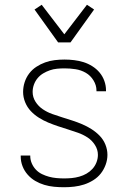

<svg xmlns="http://www.w3.org/2000/svg" viewBox="-20 -778 540 806"><path d="M249 8Q228 8 207 6Q186 4 166 -2Q146 -8 128 -18.5Q110 -29 96 -45Q82 -61 74.5 -80.5Q67 -100 67 -121V-125H107V-123Q107 -107 113.5 -92Q120 -77 131 -65.5Q142 -54 156.5 -47Q171 -40 186 -36Q201 -32 217 -30.5Q233 -29 249 -29Q265 -29 281 -30.5Q297 -32 313 -36.5Q329 -41 343 -49Q357 -57 368 -69Q379 -81 385 -96.5Q391 -112 391 -128Q391 -150 378.5 -169.5Q366 -189 347.5 -201Q329 -213 308 -220.5Q287 -228 266 -234.5Q245 -241 224 -248Q203 -255 182.5 -263.5Q162 -272 143 -284Q124 -296 109 -312Q94 -328 85.5 -349Q77 -370 77 -392Q77 -413 83.5 -433Q90 -453 102.5 -469.5Q115 -486 132.5 -497.5Q150 -509 169.5 -516Q189 -523 209.5 -525.5Q230 -528 251 -528Q271 -528 291.5 -525.5Q312 -523 331 -517Q350 -511 367.5 -500Q385 -489 398 -473.5Q411 -458 418 -438.5Q425 -419 425 -399V-395H385V-398Q385 -420 372.5 -440.5Q360 -461 340 -472.5Q320 -484 297 -487.5Q274 -491 251 -491Q235 -491 219.5 -489.5Q204 -488 189.5 -483Q175 -478 161.5 -470Q148 -462 138 -450Q128 -438 122.5 -423Q117 -408 117 -392Q117 -370 129 -351Q141 -332 159.5 -319.5Q178 -307 199 -299.5Q220 -292 241 -285.5Q262 -279 283.5 -272Q305 -265 325 -256.5Q345 -248 364 -236Q383 -224 398.5 -208Q414 -192 422.5 -171Q431 -150 431 -128Q431 -107 423.5 -86.5Q416 -66 403 -49.5Q390 -33 371.5 -21.5Q353 -10 333 -3.5Q313 3 291.5 5.5Q270 8 249 8ZM224 -600 125 -738 155 -758 250 -634 345 -758 375 -738 276 -600Z"/></svg>

Font: Iosevka Term Curly Extralight
Style: Regular
Weight: 200
Designer: Belleve Invis
Foundry: Belleve Invis
Version: Version 32.3.0